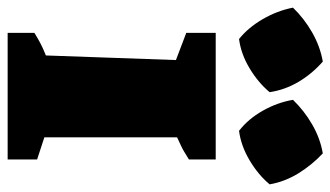

<svg xmlns="http://www.w3.org/2000/svg" viewBox="-248 -663 864 502"><g transform="rotate(90 184.0 -412.0)"><path d="M19 0V-70Q32 -78 45 -85Q58 -92 78 -100L90 -440L19 -467V-544H350V-474Q338 -467 329.5 -461.5Q321 -456 292 -443V-96L350 -77V0ZM94 -824Q126 -796 147 -760.5Q168 -725 174 -685Q149 -655 111.5 -632.5Q74 -610 35 -605Q5 -629 -17 -667Q-39 -705 -47 -746Q-19 -775 17.5 -796Q54 -817 94 -824ZM334 -824Q364 -796 386 -760.5Q408 -725 415 -685Q390 -655 352 -632.5Q314 -610 275 -605Q244 -629 222.5 -667Q201 -705 194 -746Q222 -775 258 -796Q294 -817 334 -824Z"/></g></svg>

Font: Piazzolla SC Black
Style: Regular
Weight: 900
Designer: Juan Pablo del Peral
Foundry: Huerta Tipografica
Version: Version 1.330